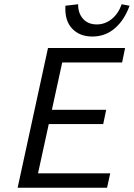

<svg xmlns="http://www.w3.org/2000/svg" viewBox="-20 -884 630 904"><path d="M484 0H63L206 -658H569L555 -590H273L159 -68H499ZM154 -300 169 -367H480L466 -300ZM415 -712Q355 -712 319.5 -749.5Q284 -787 288 -857L348 -864Q347 -823 370.5 -796Q394 -769 436 -769Q474 -769 505.5 -794Q537 -819 553 -864L590 -857Q566 -790 521 -751Q476 -712 415 -712Z"/></svg>

Font: Ysabeau Infant Medium
Style: Italic
Weight: 500
Italic angle: -12°
Designer: Christian Thalmann (Catharsis Fonts)
Version: Version 2.001;gftools[0.9.30]; featfreeze: ss01,ss02,lnum